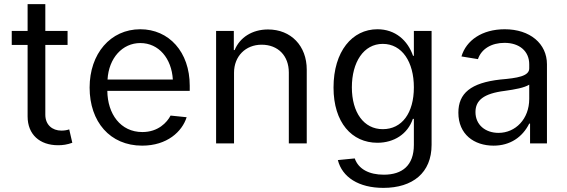

<svg xmlns="http://www.w3.org/2000/svg" viewBox="-20 -696 2754 932"><path d="M114 -676V-546H37V-478H114V-131C114 -43 173 9 262 9C285 9 306 6 331 -3L316 -68C305 -64 292 -62 278 -62C234 -62 200 -90 200 -139V-478H308V-546H200V-676Z M670 11C791 11 864 -57 886 -127L808 -135C791 -102 748 -55 671 -55C565 -55 502 -143 501 -255H901V-280C901 -444 800 -554 661 -554C516 -554 415 -435 415 -271C415 -105 514 11 670 11ZM502 -310C508 -414 574 -487 661 -487C751 -487 813 -412 819 -310Z M1116 -343C1116 -423 1172 -479 1250 -479C1330 -479 1382 -425 1382 -344V0H1469V-358C1469 -473 1393 -553 1281 -553C1204 -553 1144 -514 1119 -453H1115V-546H1029V0H1116Z M1841 216C1983 216 2075 143 2075 7V-546H1989V-425H1985C1959 -500 1899 -554 1812 -554C1690 -554 1599 -447 1599 -271C1599 -101 1688 -3 1812 -3C1892 -3 1959 -45 1984 -119H1989V7C1989 107 1933 152 1843 152C1772 152 1720 125 1702 73L1620 81C1641 164 1721 216 1841 216ZM1688 -272C1688 -394 1745 -483 1838 -483C1932 -483 1989 -395 1989 -272C1989 -147 1931 -69 1838 -69C1746 -69 1688 -150 1688 -272Z M2376 11C2456 11 2516 -30 2549 -96H2553V0H2635V-384C2635 -484 2553 -554 2430 -554C2320 -554 2243 -500 2220 -422L2300 -409C2317 -459 2366 -488 2429 -488C2502 -488 2549 -447 2549 -384V-364C2549 -326 2491 -317 2409 -310C2265 -294 2205 -243 2205 -149C2205 -44 2281 11 2376 11ZM2288 -152C2288 -208 2326 -242 2431 -255C2481 -262 2525 -270 2549 -285V-216C2549 -118 2482 -51 2400 -51C2336 -51 2288 -90 2288 -152Z"/></svg>

Font: Wafeq
Style: Regular
Weight: 400
Designer: Rasmus Andersson & Azza Alameddine
Foundry: Google & TypeTogether
Version: Version 3.000;FEAKit 1.0